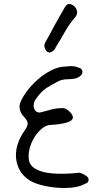

<svg xmlns="http://www.w3.org/2000/svg" viewBox="-20 -940 505 964"><path d="M303 4Q255 4 205.5 -6.5Q156 -17 129 -34Q92 -58 76 -91.5Q60 -125 60 -160Q60 -191 70.5 -221Q81 -251 98 -276Q106 -288 112.5 -298.5Q119 -309 119 -319Q119 -329 112 -339Q105 -349 94 -361Q87 -369 82.5 -381Q78 -393 78 -405Q78 -418 82 -425Q92 -451 115 -482Q138 -513 170 -541Q202 -569 238.5 -587.5Q275 -606 312 -606Q318 -607 324 -607.5Q330 -608 337 -608Q358 -608 372 -601Q386 -599 391.5 -589Q397 -579 390.5 -567Q384 -555 362 -547Q343 -542 318 -542Q293 -542 273 -532Q242 -516 214.5 -499Q187 -482 159 -441Q149 -427 149 -409Q149 -395 157 -385Q165 -375 178 -375Q181 -375 189 -377Q211 -383 237 -390Q263 -397 291 -397Q305 -399 319 -388.5Q333 -378 340 -367Q346 -358 346 -351Q346 -333 312.5 -324Q279 -315 237 -313Q214 -313 193 -296.5Q172 -280 155.5 -255Q139 -230 130.5 -201Q122 -172 124 -146Q126 -110 159 -91.5Q192 -73 247 -69Q302 -65 370 -72Q375 -75 388.5 -70Q402 -65 413.5 -56.5Q425 -48 425 -38Q425 -22 406 -17Q390 -7 362.5 -1.5Q335 4 303 4ZM215 -682Q206 -691 203.5 -704Q201 -717 208 -728Q221 -751 233 -773.5Q245 -796 257 -818Q269 -840 281.5 -862Q294 -884 307 -906Q320 -926 338 -918Q358 -910 365 -890.5Q372 -871 358 -854Q328 -820 306 -780.5Q284 -741 260 -703Q255 -689 240.5 -680.5Q226 -672 215 -682Z"/></svg>

Font: Mynerve
Style: Regular
Weight: 400
Designer: Carolina Short
Foundry: Carolina Short
Version: Version 1.000; ttfautohint (v1.8.4.7-5d5b)